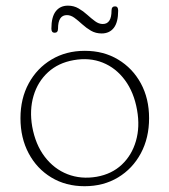

<svg xmlns="http://www.w3.org/2000/svg" viewBox="-20 -649 600 680"><path d="M280.5 -469Q347 -469 398.2 -438.2Q449.5 -407.5 478.8 -353.8Q508 -300 508 -230.5Q508 -160.5 478.8 -106Q449.5 -51.5 398 -20.5Q346.5 10.5 279.5 10.5Q213 10.5 161.8 -20.5Q110.5 -51.5 81.5 -106Q52.5 -160.5 52.5 -230.5Q52.5 -300 81.8 -353.8Q111 -407.5 162.5 -438.2Q214 -469 280.5 -469ZM322.5 -23Q376 -32.5 411.5 -66Q447 -99.5 461.5 -149.8Q476 -200 465.5 -259Q454.5 -322 422.5 -365.2Q390.5 -408.5 343.8 -427.2Q297 -446 241 -436Q186.5 -426.5 150 -393Q113.5 -359.5 98.8 -309.5Q84 -259.5 94 -201Q105.5 -137 138.5 -93.8Q171.5 -50.5 219.2 -32Q267 -13.5 322.5 -23ZM340 -530.5Q319 -530.5 302.2 -540.2Q285.5 -550 271.2 -563Q257 -576 243.8 -585.8Q230.5 -595.5 217 -595.5Q185.5 -595.5 185.5 -547.5Q185.5 -533 173.5 -533Q162 -533 162 -547.5Q162 -589 177.5 -609Q193 -629 220.5 -629Q241.5 -629 258.2 -619.2Q275 -609.5 289.2 -596.5Q303.5 -583.5 316.8 -573.8Q330 -564 344 -564Q375 -564 375 -611.5Q375 -626.5 387.5 -626.5Q398.5 -626.5 398.5 -611.5Q398.5 -570 383 -550.2Q367.5 -530.5 340 -530.5Z"/></svg>

Font: Fraunces 9pt SuperSoft Thin
Style: Regular
Weight: 100
Version: Version 1.000;[b76b70a41]